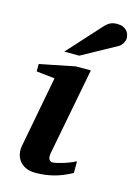

<svg xmlns="http://www.w3.org/2000/svg" viewBox="-115 -795 610 868"><g transform="rotate(15 190.5 -361.0)"><path d="M308.1 -32.2Q263.2 -7.8 222.7 2.2Q182.1 12.2 139.2 12.2Q111.8 12.2 93 2.9Q74.2 -6.3 63.5 -21Q52.7 -35.6 49.3 -54Q45.9 -72.3 49.8 -90.8L112.8 -422.9L26.9 -432.1V-466.8L191.9 -500H262.2L185.1 -99.1Q183.1 -90.3 182.6 -82Q182.1 -73.7 183.8 -67.4Q185.5 -61 190.4 -57.1Q195.3 -53.2 204.1 -53.2Q208 -53.2 219.5 -55.7Q231 -58.1 246.1 -62.5Q261.2 -66.9 277.6 -73.2Q293.9 -79.6 308.1 -86.9ZM381.3 -681.2Q381.3 -676.3 379.4 -670.2Q377.4 -664.1 373.8 -658.2Q370.1 -652.3 365.5 -647.2Q360.8 -642.1 355 -639.2L194.3 -550.8H124L261.2 -702.1Q269.5 -711.4 276.6 -717.5Q283.7 -723.6 291 -727.3Q298.3 -731 306.2 -732.4Q314 -733.9 324.2 -733.9Q340.3 -733.9 351.3 -729Q362.3 -724.1 368.9 -716.6Q375.5 -709 378.4 -699.5Q381.3 -689.9 381.3 -681.2Z"/></g></svg>

Font: Charis SIL Eur
Style: Bold Italic
Weight: 700
Italic angle: -11°
Foundry: SIL International
Version: Version 5.000